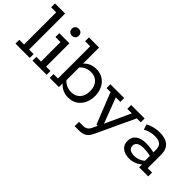

<svg xmlns="http://www.w3.org/2000/svg" viewBox="-6 -1199 1986 1986"><g transform="rotate(45 987.0 -206.0)"><path d="M15 0V-56H84V-527H10V-583H158V-56H224V0Z M264 0V-56H333V-341H259V-397H407V-56H471V0ZM370 -471Q345 -471 331.5 -485.5Q318 -500 318 -521Q318 -543 331.5 -557.5Q345 -572 370 -572Q394 -572 407.5 -557.5Q421 -543 421 -521Q421 -500 407.5 -485.5Q394 -471 370 -471Z M791 10Q745 10 705 -10.5Q665 -31 642 -68L651 -70V0H516V-56H581V-527H507V-583H655V-332L642 -329Q665 -367 705 -387Q745 -407 791 -407Q854 -407 896 -378Q938 -349 959.5 -302Q981 -255 981 -199Q981 -142 959.5 -95Q938 -48 896 -19Q854 10 791 10ZM778 -52Q836 -52 872.5 -90.5Q909 -129 909 -199Q909 -268 872.5 -306.5Q836 -345 778 -345Q740 -345 706.5 -330.5Q673 -316 650 -284L655 -315V-82L650 -112Q673 -82 706.5 -67Q740 -52 778 -52Z M1116 171H1052V107H1110Q1140 107 1159.5 94.5Q1179 82 1192 54L1227 -20L1247 0H1200L1064 -341H1006V-397H1208V-341H1142L1253 -48L1241 -46L1376 -341H1310V-397H1507V-341H1449L1251 83Q1229 131 1197.5 151Q1166 171 1116 171Z M1690 10Q1620 10 1582.5 -22Q1545 -54 1545 -108Q1545 -166 1586.5 -197Q1628 -228 1703 -228Q1734 -228 1768 -223Q1802 -218 1835 -209L1819 -199V-257Q1819 -300 1793 -322Q1767 -344 1713 -344Q1680 -344 1646.5 -335.5Q1613 -327 1583 -310L1564 -368Q1600 -388 1642 -397.5Q1684 -407 1719 -407Q1805 -407 1849 -368.5Q1893 -330 1893 -254V-56H1957V0H1824V-63L1835 -55Q1807 -23 1767.5 -6.5Q1728 10 1690 10ZM1704 -47Q1738 -47 1771 -60.5Q1804 -74 1827 -98L1819 -74V-179L1835 -158Q1803 -167 1773 -170.5Q1743 -174 1716 -174Q1669 -174 1643 -158Q1617 -142 1617 -109Q1617 -79 1639.5 -63Q1662 -47 1704 -47Z"/></g></svg>

Font: Rokkitt
Style: Regular
Weight: 400
Designer: Vernon Adams
Foundry: Vernon Adams
Version: Version 3.103